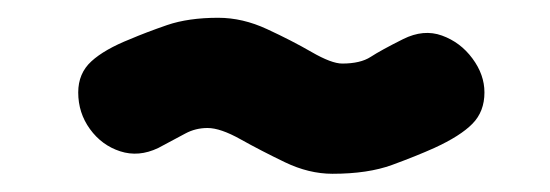

<svg xmlns="http://www.w3.org/2000/svg" viewBox="-20 -394 619 216"><path d="M354 -198.5Q327.5 -198.5 300.5 -211.5Q273.5 -224.5 250.8 -237.2Q228 -250 213.5 -250Q200 -250 188.5 -243.8Q177 -237.5 158 -227.5Q136 -217 115.2 -223.8Q94.5 -230.5 81.2 -248.8Q68 -267 68 -290Q68 -311.5 82.8 -325Q97.5 -338.5 126.5 -350Q144 -357.5 168 -365.8Q192 -374 225.5 -374Q253 -374 280.5 -361.2Q308 -348.5 330.5 -335.5Q353 -322.5 365 -322.5Q385.5 -322.5 397 -330Q408.5 -337.5 433.5 -350Q456.5 -361.5 477.2 -354Q498 -346.5 511.5 -328.2Q525 -310 525 -290Q525 -268.5 511.5 -254.8Q498 -241 468.5 -227.5Q448.5 -218.5 421.2 -208.5Q394 -198.5 354 -198.5Z"/></svg>

Font: Edu VIC WA NT Hand Pre
Style: Regular
Weight: 400
Designer: Tina and Corey Anderson, Eben Sorkin, Mirko Velimirovic
Foundry: Google for Education
Version: Version 1.000